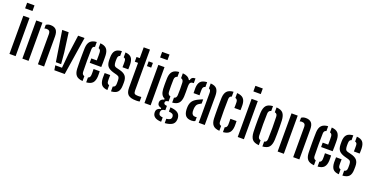

<svg xmlns="http://www.w3.org/2000/svg" viewBox="-28 -1730 5519 2837"><g transform="rotate(20 2731.5 -312.0)"><path d="M44 -712V-800H160V-712ZM57 0V-600H154V0Z M504.5 0V-479Q503.5 -535.5 446.5 -535.5Q430 -535.5 414 -529V-586.5Q441 -608 484.5 -608Q542.5 -608 572 -575.8Q601.5 -543.5 601.5 -471V0ZM260 0V-600H357.5V0Z M668.5 -600H769.5L810.5 -297.5L826 -119H743.5ZM751 -73.5H856.5L877 -297.5L918.5 -600H1019.5L926 0H763Z M1072.5 -134Q1071.5 -167 1070.8 -209.8Q1070 -252.5 1070 -298.8Q1070 -345 1070.8 -388.2Q1071.5 -431.5 1072.5 -464.5Q1076.5 -534.5 1108.8 -568.2Q1141 -602 1209.5 -607V-530.5Q1189 -526 1180.2 -513Q1171.5 -500 1171 -478Q1168.5 -386 1168.5 -301.8Q1168.5 -217.5 1171 -124Q1172 -78.5 1209.5 -69.5V7Q1138.5 2 1107.2 -31.8Q1076 -65.5 1072.5 -134ZM1216.5 -282V-351H1302.5Q1303.5 -390 1303.2 -427.5Q1303 -465 1302 -478Q1300 -521.5 1266 -530.5V-607Q1334 -602 1364.8 -568.5Q1395.5 -535 1399 -468Q1399.5 -456.5 1400 -425.2Q1400.5 -394 1400 -355.2Q1399.5 -316.5 1398 -282ZM1266 7V-69.5Q1300 -78 1302 -124.5Q1302.5 -139.5 1302.8 -163.2Q1303 -187 1301.5 -215.5H1398Q1399 -201.5 1399.2 -176Q1399.5 -150.5 1399 -134Q1395.5 -65 1365 -31.5Q1334.5 2 1266 7Z M1656 7V-69Q1697 -76.5 1698 -124.5Q1698.5 -146 1698.5 -155.2Q1698.5 -164.5 1698 -183Q1697.5 -213 1688.5 -228.5Q1679.5 -244 1653.5 -251.5L1593.5 -268Q1530.5 -286 1502.5 -318.2Q1474.5 -350.5 1473 -416.5Q1472.5 -443.5 1473 -464.5Q1474 -534.5 1503.8 -568.2Q1533.5 -602 1604.5 -607V-531Q1571 -523 1569.5 -478Q1569 -470.5 1568.5 -457.5Q1568 -444.5 1568.5 -425.5Q1569.5 -393.5 1577.5 -374.5Q1585.5 -355.5 1615.5 -347.5L1671 -333.5Q1731.5 -318.5 1761 -285.2Q1790.5 -252 1790.5 -187Q1790.5 -171.5 1790.2 -159.5Q1790 -147.5 1789.5 -132Q1788 -63.5 1757.8 -30.5Q1727.5 2.5 1656 7ZM1694 -386Q1695 -408.5 1695 -435.5Q1695 -462.5 1694.5 -478Q1694 -501.5 1686.5 -513.8Q1679 -526 1661 -530V-607Q1726.5 -602 1755 -569Q1783.5 -536 1786 -467Q1786 -459 1786 -443.5Q1786 -428 1785.8 -412Q1785.5 -396 1784.5 -386ZM1475 -134Q1473.5 -179.5 1476 -215.5H1563.5Q1562 -184 1562.2 -162.2Q1562.5 -140.5 1563 -124Q1564 -77.5 1599.5 -69.5V7Q1533 2 1505.2 -31.5Q1477.5 -65 1475 -134Z M1837 -525.5V-600H1888V-770H1986.5V-124.5Q1986.5 -90 2000.5 -78Q2014.5 -66 2054.5 -66Q2069 -66 2080.2 -66.8Q2091.5 -67.5 2106 -68V3Q2084.5 8 2053.5 8Q1963 8 1925.5 -24.5Q1888 -57 1888 -136V-525.5ZM2027.5 -525.5V-600H2094.5V-525.5Z M2167 -712V-800H2283V-712ZM2180 0V-600H2277V0Z M2506 176Q2440.5 173 2408 151.2Q2375.5 129.5 2370.5 92.5Q2369.5 86.5 2369 79Q2368.5 71.5 2369.5 64.5Q2371.5 38 2390 21.5Q2408.5 5 2437 0.5V-15.5Q2381 -27 2377 -69Q2376 -77 2376.2 -81.5Q2376.5 -86 2377 -92Q2378.5 -112 2395.2 -127.5Q2412 -143 2437.5 -146.5V-162Q2404 -177.5 2387.8 -208.8Q2371.5 -240 2368.5 -289.5Q2367 -325 2366.8 -351Q2366.5 -377 2367 -403Q2367.5 -429 2368.5 -464.5Q2373 -534.5 2405 -568.2Q2437 -602 2506 -607V-530.5Q2465.5 -522 2463.5 -473.5Q2462 -429.5 2461.8 -375.2Q2461.5 -321 2463.5 -279.5Q2465 -254 2476 -240.8Q2487 -227.5 2507 -223V-144.5Q2479.5 -143 2467.8 -134.2Q2456 -125.5 2456 -110.5V-105.5Q2456 -91.5 2466.8 -84Q2477.5 -76.5 2506 -74V-6Q2477 -3.5 2460 6.8Q2443 17 2440.5 39.5Q2439 45 2439.2 51.5Q2439.5 58 2440.5 63.5Q2443.5 86 2460.2 95.8Q2477 105.5 2506 107.5ZM2562.5 -146.5V-223Q2581 -228 2591.2 -240.8Q2601.5 -253.5 2603 -278.5Q2605.5 -321.5 2605 -374.8Q2604.5 -428 2602.5 -476Q2599.5 -522 2562.5 -530.5V-607Q2649.5 -601 2678 -546H2693.5Q2699 -599.5 2764.5 -600V-525.5H2752.5Q2727.5 -525.5 2713.2 -509.8Q2699 -494 2699 -459V-433Q2699.5 -391 2699.5 -361.2Q2699.5 -331.5 2698 -289.5Q2693.5 -219.5 2662.5 -185.5Q2631.5 -151.5 2562.5 -146.5ZM2562.5 176V108Q2594 105 2613.8 95Q2633.5 85 2637.5 62Q2641 49.5 2636.5 36.5Q2633 14 2613 5.5Q2593 -3 2562.5 -5.5V-71.5Q2636 -66.5 2674.8 -41.8Q2713.5 -17 2719 34.5Q2720 41.5 2720.2 50.2Q2720.5 59 2719 69Q2713.5 125 2670.2 148.5Q2627 172 2562.5 176Z M2811.5 -386Q2809 -423 2810.5 -468Q2813 -534.5 2842.5 -568.2Q2872 -602 2945 -607V-531Q2927 -527 2916.8 -515Q2906.5 -503 2905.5 -480Q2904.5 -467.5 2904.2 -448.2Q2904 -429 2904.5 -411.5Q2905 -394 2905.5 -386ZM3033 0V-474Q3033 -518.5 3001 -529V-607Q3073.5 -602 3101.2 -565.2Q3129 -528.5 3129 -454L3128 0ZM2796.5 -117.5Q2796 -129.5 2795.8 -142Q2795.5 -154.5 2796.5 -166Q2800 -222 2827.5 -258.8Q2855 -295.5 2926 -326.5Q2938 -332 2950.8 -337.5Q2963.5 -343 2977 -348V-282Q2970 -278.5 2962.8 -274.2Q2955.5 -270 2947 -264.5Q2915 -247.5 2904.8 -221Q2894.5 -194.5 2893.5 -165.5Q2893.5 -152 2893.5 -143.2Q2893.5 -134.5 2894 -124.5Q2896.5 -96.5 2912 -80.8Q2927.5 -65 2955 -65Q2967.5 -65 2977 -68.5V-7.5Q2955.5 6.5 2920.5 6.5Q2861 6.5 2831.2 -23Q2801.5 -52.5 2796.5 -117.5Z M3224 -134Q3223 -167 3222.2 -209.8Q3221.5 -252.5 3221.5 -298.8Q3221.5 -345 3222.2 -388.2Q3223 -431.5 3224 -464.5Q3228 -534.5 3259.8 -568.2Q3291.5 -602 3360 -607V-531Q3323.5 -523 3322.5 -478Q3320 -385.5 3320 -301.2Q3320 -217 3322.5 -124Q3323.5 -78.5 3360 -70V7Q3289.5 2 3258.5 -31.8Q3227.5 -65.5 3224 -134ZM3453 -386Q3454 -407.5 3454 -433.2Q3454 -459 3453.5 -478Q3452 -522 3416.5 -530.5V-607Q3485.5 -602 3516.8 -569Q3548 -536 3550.5 -468Q3551 -448.5 3550.8 -425Q3550.5 -401.5 3549.5 -386ZM3416.5 7V-69.5Q3452 -78 3453.5 -124.5Q3454 -144 3454 -165Q3454 -186 3453 -215.5H3549.5Q3550.5 -200.5 3550.8 -176Q3551 -151.5 3550.5 -134Q3547 -65 3516 -31.5Q3485 2 3416.5 7Z M3633.5 -712V-800H3749.5V-712ZM3646.5 0V-600H3743.5V0Z M3840.5 -147.5Q3839 -184.5 3838.2 -239.5Q3837.5 -294.5 3838 -351.8Q3838.5 -409 3840.5 -452.5Q3845 -530.5 3876 -566.2Q3907 -602 3980.5 -607V-530.5Q3939 -521.5 3937.5 -473.5Q3934.5 -398.5 3934.5 -307Q3934.5 -215.5 3938 -126.5Q3939.5 -78 3980.5 -69V7Q3906.5 2 3875.5 -34.2Q3844.5 -70.5 3840.5 -147.5ZM4036.5 7V-69Q4059 -74 4068.2 -88Q4077.5 -102 4078.5 -125.5Q4081.5 -215.5 4081.8 -299.8Q4082 -384 4078.5 -475Q4077.5 -499.5 4068 -513Q4058.5 -526.5 4036.5 -531V-607Q4111 -602 4141.2 -565.2Q4171.5 -528.5 4175.5 -452.5Q4177.5 -412 4178 -357.5Q4178.5 -303 4178 -247.2Q4177.5 -191.5 4175.5 -147.5Q4171.5 -70.5 4141 -34.2Q4110.5 2 4036.5 7Z M4518.5 0V-479Q4517.5 -535.5 4460.5 -535.5Q4444 -535.5 4428 -529V-586.5Q4455 -608 4498.5 -608Q4556.5 -608 4586 -575.8Q4615.5 -543.5 4615.5 -471V0ZM4274 0V-600H4371.5V0Z M4711 -134Q4710 -167 4709.2 -209.8Q4708.5 -252.5 4708.5 -298.8Q4708.5 -345 4709.2 -388.2Q4710 -431.5 4711 -464.5Q4715 -534.5 4747.2 -568.2Q4779.5 -602 4848 -607V-530.5Q4827.5 -526 4818.8 -513Q4810 -500 4809.5 -478Q4807 -386 4807 -301.8Q4807 -217.5 4809.5 -124Q4810.5 -78.5 4848 -69.5V7Q4777 2 4745.8 -31.8Q4714.5 -65.5 4711 -134ZM4855 -282V-351H4941Q4942 -390 4941.8 -427.5Q4941.5 -465 4940.5 -478Q4938.5 -521.5 4904.5 -530.5V-607Q4972.5 -602 5003.2 -568.5Q5034 -535 5037.5 -468Q5038 -456.5 5038.5 -425.2Q5039 -394 5038.5 -355.2Q5038 -316.5 5036.5 -282ZM4904.5 7V-69.5Q4938.5 -78 4940.5 -124.5Q4941 -139.5 4941.2 -163.2Q4941.5 -187 4940 -215.5H5036.5Q5037.5 -201.5 5037.8 -176Q5038 -150.5 5037.5 -134Q5034 -65 5003.5 -31.5Q4973 2 4904.5 7Z M5294.5 7V-69Q5335.5 -76.5 5336.5 -124.5Q5337 -146 5337 -155.2Q5337 -164.5 5336.5 -183Q5336 -213 5327 -228.5Q5318 -244 5292 -251.5L5232 -268Q5169 -286 5141 -318.2Q5113 -350.5 5111.5 -416.5Q5111 -443.5 5111.5 -464.5Q5112.5 -534.5 5142.2 -568.2Q5172 -602 5243 -607V-531Q5209.5 -523 5208 -478Q5207.5 -470.5 5207 -457.5Q5206.5 -444.5 5207 -425.5Q5208 -393.5 5216 -374.5Q5224 -355.5 5254 -347.5L5309.5 -333.5Q5370 -318.5 5399.5 -285.2Q5429 -252 5429 -187Q5429 -171.5 5428.8 -159.5Q5428.5 -147.5 5428 -132Q5426.5 -63.5 5396.2 -30.5Q5366 2.5 5294.5 7ZM5332.5 -386Q5333.5 -408.5 5333.5 -435.5Q5333.5 -462.5 5333 -478Q5332.5 -501.5 5325 -513.8Q5317.5 -526 5299.5 -530V-607Q5365 -602 5393.5 -569Q5422 -536 5424.5 -467Q5424.5 -459 5424.5 -443.5Q5424.5 -428 5424.2 -412Q5424 -396 5423 -386ZM5113.5 -134Q5112 -179.5 5114.5 -215.5H5202Q5200.5 -184 5200.8 -162.2Q5201 -140.5 5201.5 -124Q5202.5 -77.5 5238 -69.5V7Q5171.5 2 5143.8 -31.5Q5116 -65 5113.5 -134Z"/></g></svg>

Font: Big Shoulders Stencil Text SemiBold
Style: Regular
Weight: 600
Designer: Patric King
Foundry: XO Type Co
Version: Version 1.000